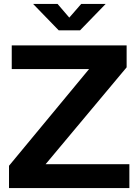

<svg xmlns="http://www.w3.org/2000/svg" viewBox="-20 -961 707 981"><path d="M26 0V-114L435 -608H40V-729H627V-617L213 -122H641V0ZM280 -806 149 -941H274L334 -871L395 -941H520L389 -806Z"/></svg>

Font: BDO Grotesk DemiBold
Style: Regular
Weight: 600
Designer: Deni Anggara
Foundry: Lokal Container
Version: Version 2.000